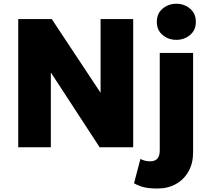

<svg xmlns="http://www.w3.org/2000/svg" viewBox="-20 -804 1139 1048"><path d="M79.5 0V-700H262.5L529 -297.5V-700H707V0H524L257.5 -408.5V0ZM839.5 225Q797.5 225 769.2 218.8Q741 212.5 711.5 196.5L746.5 63.5Q759 70 771.5 73.2Q784 76.5 799 76.5Q826 76.5 839 61.8Q852 47 852 17V-515H1034V28Q1034 86.5 1009.5 130.8Q985 175 941 200Q897 225 839.5 225ZM942.5 -586.5Q899.5 -586.5 867.8 -612.8Q836 -639 836 -685Q836 -730.5 867.8 -757Q899.5 -783.5 942.5 -783.5Q985.5 -783.5 1017.2 -757Q1049 -730.5 1049 -685Q1049 -639 1017.2 -612.8Q985.5 -586.5 942.5 -586.5Z"/></svg>

Font: Geologica Roman ExtraBold
Style: Regular
Weight: 800
Designer: Sindre Bremnes, Frode Helland
Foundry: Monokrom Skriftforlag AS
Version: Version 1.010;gftools[0.9.28]